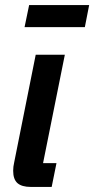

<svg xmlns="http://www.w3.org/2000/svg" viewBox="-20 -738 372 758"><path d="M102 0Q66 0 49 -15Q32 -30 32 -64Q32 -80 36 -97L121 -522H236L150 -94H203L184 0ZM95 -718H332L315 -631H77Z"/></svg>

Font: IBM Plex Sans Condensed SemiBold
Style: Italic
Weight: 600
Width: 3
Italic angle: -11°
Designer: Mike Abbink, Paul van der Laan, Pieter van Rosmalen
Foundry: Bold Monday
Version: Version 1.3